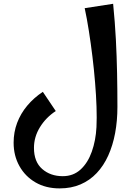

<svg xmlns="http://www.w3.org/2000/svg" viewBox="-20 -756 715 1022"><path d="M297.5 246.8Q224 246.8 169.1 215Q114.2 183.2 83.4 128Q52.5 72.8 52.5 3.5Q52.5 -52.2 71.2 -102Q90 -151.8 124.9 -193.5Q159.8 -235.2 208 -267.2L276.8 -165Q224 -130.2 192.4 -78.6Q160.8 -27 160.8 31.2Q160.8 105.2 204.6 143.5Q248.5 181.8 314 181.8Q370 181.8 408.8 146.4Q447.5 111 468.6 51.4Q489.8 -8.2 493.5 -79.5Q495.8 -126.2 493.8 -187Q491.8 -247.8 486.1 -316.5Q480.5 -385.2 472 -455Q463.5 -524.8 453.1 -590.9Q442.8 -657 430.8 -712.5L582.2 -735.8Q592 -636.8 596.8 -545.9Q601.5 -455 603.2 -367.1Q605 -279.2 605 -187Q605 -113 592.8 -47.4Q580.5 18.2 556.1 72.1Q531.8 126 494.8 165.2Q457.8 204.5 408.5 225.6Q359.2 246.8 297.5 246.8Z"/></svg>

Font: Marhey Light
Style: Regular
Weight: 300
Designer: Nur Syamsi & Bustanul Arifin
Foundry: Namelatype
Version: Version 1.000